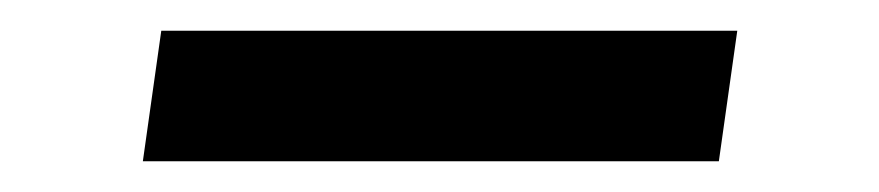

<svg xmlns="http://www.w3.org/2000/svg" viewBox="-20 -332 572 125"><path d="M73 -227H448L460 -312H85Z"/></svg>

Font: Mluvka Medium
Style: Italic
Weight: 500
Italic angle: -8°
Designer: Modified by Jiří Krblich, Original typeface by Gumpita Rahayu
Foundry: Gumpita Rahayu & Jiří Krblich
Version: Version 2.000;Glyphs 3.1.1 (3134)